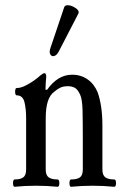

<svg xmlns="http://www.w3.org/2000/svg" viewBox="-20 -711 474 735"><path d="M36 4Q32 4 30.5 -3Q29 -10 30.5 -17Q32 -24 36 -24Q58 -24 69 -32Q80 -40 80 -62V-259Q80 -295 73.5 -320.5Q67 -346 44 -346Q40 -346 38.5 -353Q37 -360 38.5 -367Q40 -374 44 -374Q59 -374 77 -383Q95 -392 110.5 -403Q126 -414 133 -421Q145 -431 150 -431Q157 -431 157 -417Q156 -409 155 -392Q154 -375 154 -368L160 -367Q201 -425 256 -425Q290 -425 315.5 -407Q341 -389 354 -357Q362 -335 367 -303Q372 -271 372 -230V-62Q372 -40 383.5 -32Q395 -24 417 -24Q422 -24 423.5 -17Q425 -10 423.5 -3Q422 4 417 4Q397 2 376 1Q355 0 335 0Q314 0 293.5 1Q273 2 252 4Q248 4 246.5 -3Q245 -10 246.5 -17Q248 -24 252 -24Q275 -24 286 -32Q297 -40 297 -62V-176Q297 -248 296 -289Q295 -330 287 -348Q278 -368 267 -374.5Q256 -381 240 -381Q221 -381 209 -374.5Q197 -368 188 -360Q172 -349 163.5 -324Q155 -299 155 -256V-62Q155 -40 166.5 -32Q178 -24 200 -24Q205 -24 206.5 -17Q208 -10 206.5 -3Q205 4 200 4Q180 2 159.5 1Q139 0 118 0Q97 0 76.5 1Q56 2 36 4ZM183 -496Q176 -496 172 -504Q168 -512 173 -527L226 -684Q229 -691 239 -691Q253 -691 269 -680.5Q285 -670 280 -659L205 -514Q196 -496 183 -496Z"/></svg>

Font: Junicode Two Beta Condensed
Style: Regular
Weight: 400
Width: 3
Designer: Peter S. Baker
Foundry: Briery Creek Software
Version: Version 1.053; ttfautohint (v1.8.4)